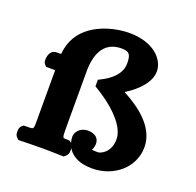

<svg xmlns="http://www.w3.org/2000/svg" viewBox="-124 -829 989 970"><g transform="rotate(20 370.0 -344.0)"><path d="M321.2 -77.6 314.4 -83 304.8 -84.1C275.7 -87.3 274.5 -71.5 274.5 -144.6V-442.7C274.5 -533.2 305.9 -599.7 379.7 -609.5C386.5 -610.5 393.8 -611 401.8 -611C442.5 -611 453.4 -597.8 453.4 -549C453.4 -518.8 440.2 -489.4 408.2 -462C394.5 -450.2 377.1 -438.7 355.5 -428L342.2 -421.3V-385.9L353.5 -379.1C364.6 -372.4 375.8 -365.4 386.7 -358C468.1 -303.2 533.7 -233.4 533.7 -171C533.7 -96.9 480.1 -77 467.2 -77C454.2 -77 441.6 -77.7 435.4 -79.4C436.1 -81.8 444.2 -94.7 444.2 -112.7C444.2 -125.2 441.1 -139.8 426.8 -150.7C414.4 -160.1 398.2 -162.9 383.5 -162.9C344.1 -162.9 319.2 -133.2 319.2 -108.1C319.2 -97.6 320.6 -86.2 324.1 -74.8C323.2 -75.7 322 -76.9 321.2 -77.6ZM417.6 5.1C432.5 8.3 449 10 467.2 10C585.1 10 680.1 -72.1 680.1 -181.3C680.1 -289.8 577.2 -362.9 490.2 -409.3C557.2 -449.9 608.1 -506.4 608.1 -562C608.1 -626.8 543.2 -698 412.1 -698C397.6 -698 381.6 -697 364.6 -694.7C268.7 -682 134.1 -627.4 123.7 -480.5C119 -480.2 109.9 -480 100.1 -480C61 -480 57.7 -436 58.1 -424.1C58.2 -418.8 58.2 -409.6 67.4 -400.3L74.7 -393H123.1V-134.4C123.1 -66.1 126.1 -78.1 77.8 -75.9L68.2 -75.4L61.4 -69.4C48.7 -58.1 49.7 -46.3 49.6 -38.1C49.5 -29.5 48.2 -17 61.4 -5.3L69 2.2L79.7 2C121.8 1 151.5 0 201.1 0C239.2 0 250.3 1 300.2 2L312.5 2.2L321.2 -5.3C337.9 -19.9 335.3 -36.3 334.5 -47.1C334.4 -48.2 334.3 -49.7 334.1 -51C348.8 -25.6 376.7 -3.7 417.6 5.1Z"/></g></svg>

Font: Linux Libertine Mono O 
Style: Mono Bold
Weight: 400
Designer: Philipp H. Poll
Foundry: Philipp H. Poll
Version: Version 5.1.7